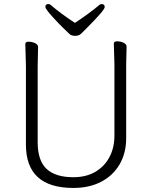

<svg xmlns="http://www.w3.org/2000/svg" viewBox="-20 -912 750 948"><path d="M350 -799Q420 -845 470 -887Q475 -892 482 -892Q497 -892 497 -877Q497 -862 408 -773L380 -745Q369 -735 350.5 -735Q332 -735 321 -746Q310 -757 290.5 -775.5Q271 -794 237.5 -831Q204 -868 204 -878Q204 -892 219 -892Q226 -892 231 -887Q281 -844 350 -799ZM168 -680 166 -584V-210Q166 -119 210 -78Q254 -37 342 -37Q405 -37 450.5 -63.5Q496 -90 520.5 -136.5Q545 -183 545 -242V-595L542 -697Q542 -708 558.5 -708Q575 -708 590 -701Q605 -694 605 -682L603 -594V-230Q603 -156 570.5 -100.5Q538 -45 479.5 -14.5Q421 16 342 16Q108 16 108 -198V-586L105 -695Q105 -706 121.5 -706Q138 -706 153 -699Q168 -692 168 -680Z"/></svg>

Font: LXGW WenKai Lite Light
Style: Regular
Weight: 300
Designer: LXGW / Fontworks Inc.
Foundry: LXGW / Fontworks Inc.
Version: Version 1.511; March 25, 2025